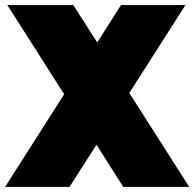

<svg xmlns="http://www.w3.org/2000/svg" viewBox="-25 -740 769 760"><path d="M357 -167 250 0H-5L229 -367L4 -720H265L360 -572L454 -720H709L487 -372L724 0H463Z"/></svg>

Font: Aspekta 1000
Style: Regular
Weight: 1000
Designer: Ivo Dolenc
Version: Version 2.000